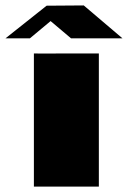

<svg xmlns="http://www.w3.org/2000/svg" viewBox="-73 -687 471 707"><path d="M113.3 -609.4 37.1 -545.9H-52.7L98.6 -666L235.4 -667L377.9 -545.9H188.5ZM51.8 -490.2Q51.8 -489.3 173.8 -490.2H291V0H51.8Z"/></svg>

Font: Polsku
Style: Regular
Weight: 400
Designer: Sebastien Sanfilippo
Version: Version 1.1